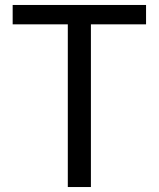

<svg xmlns="http://www.w3.org/2000/svg" viewBox="-20 -753 639 773"><path d="M253 0H346V-655H568V-733H31V-655H253Z"/></svg>

Font: Source Han Sans JP
Style: Regular
Weight: 400
Designer: Ryoko NISHIZUKA 西塚涼子 (kana, bopomofo & ideographs); Paul D. Hunt (Latin, Greek & Cyrillic); Sandoll Communications 산돌커뮤니
Foundry: Adobe
Version: Version 2.004;hotconv 1.0.118;makeotfexe 2.5.65603